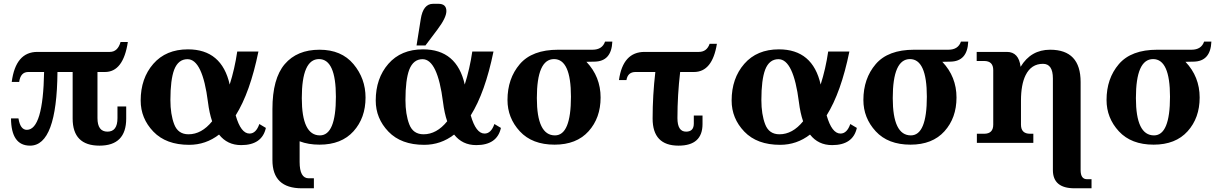

<svg xmlns="http://www.w3.org/2000/svg" viewBox="-20 -767 6525 1031"><path d="M514.2 15.1Q370.1 15.1 370.1 -130.4V-380.4H288.6Q285.2 15.1 141.6 15.1Q40 15.1 39.1 -131.3H79.1Q88.9 -69.8 124 -69.8Q211.4 -69.8 216.8 -380.4H131.8Q90.3 -380.4 83 -327.1H43Q64 -488.3 180.7 -488.3H569.8Q612.3 -488.3 627.4 -541.5H666.5Q642.1 -380.4 543.5 -380.4H503.4V-132.8Q503.4 -60.1 557.1 -60.1Q610.8 -60.1 610.8 -132.8V-195.3H657.7V-130.4Q657.7 15.1 514.2 15.1Z M1156.2 -44.4Q1085 10.7 995.6 10.7Q871.6 10.7 803.5 -60.3Q735.4 -131.3 735.4 -227.1Q735.4 -346.2 803.2 -424.1Q871.1 -502 989.3 -502Q1170.9 -502 1213.4 -313Q1240.2 -397 1253.9 -490.2H1367.7Q1322.8 -270.5 1245.6 -147.5Q1273.4 -49.8 1319.8 -49.8Q1355 -49.8 1372.6 -101.1L1407.7 -80.1Q1387.2 12.2 1274.9 12.2Q1200.7 12.2 1156.2 -44.4ZM895 -230Q895 -152.8 915.5 -99.4Q936 -45.9 992.2 -45.9Q1062.5 -45.9 1119.1 -115.7Q1104 -159.7 1096.7 -218.8Q1067.4 -449.2 986.8 -449.2Q937.5 -449.2 915.5 -393.1Q895 -338.9 895 -230Z M1697.8 -40Q1783.7 -40 1783.7 -247.6Q1783.7 -449.7 1692.9 -449.7Q1600.6 -449.7 1600.6 -240.2Q1600.6 -40 1697.8 -40ZM1442.9 -181.2Q1442.9 -345.2 1509 -422.6Q1575.2 -500 1695.8 -500Q1813.5 -500 1878.2 -422.6Q1942.9 -345.2 1942.9 -243.2Q1942.9 -133.8 1878.2 -62Q1813.5 9.8 1695.8 9.8Q1635.7 9.8 1588.9 -8.3V102.5Q1588.9 190.4 1637.7 190.4H1665.5V244.1H1600.6Q1442.9 244.1 1442.9 92.8Z M2418.5 -44.4Q2347.2 10.7 2257.8 10.7Q2133.8 10.7 2065.7 -60.3Q1997.6 -131.3 1997.6 -227.1Q1997.6 -346.2 2065.4 -424.1Q2133.3 -502 2251.5 -502Q2433.1 -502 2475.6 -313Q2502.4 -397 2516.1 -490.2H2629.9Q2585 -270.5 2507.8 -147.5Q2535.6 -49.8 2582 -49.8Q2617.2 -49.8 2634.8 -101.1L2669.9 -80.1Q2649.4 12.2 2537.1 12.2Q2462.9 12.2 2418.5 -44.4ZM2157.2 -230Q2157.2 -152.8 2177.7 -99.4Q2198.2 -45.9 2254.4 -45.9Q2324.7 -45.9 2381.3 -115.7Q2366.2 -159.7 2358.9 -218.8Q2329.6 -449.2 2249 -449.2Q2199.7 -449.2 2177.7 -393.1Q2157.2 -338.9 2157.2 -230ZM2216.8 -522.9 2239.3 -664.1Q2252 -746.6 2305.7 -746.6H2333.5Q2356 -746.6 2366.5 -736.6Q2377 -726.6 2377 -707.5Q2377 -671.9 2328.6 -607.9L2264.6 -522.9Z M2960 -40Q3045.9 -40 3045.9 -247.6Q3045.9 -449.7 2955.1 -449.7Q2862.8 -449.7 2862.8 -240.2Q2862.8 -40 2960 -40ZM3128.9 -435.1Q3205.1 -355 3205.1 -243.2Q3205.1 -133.8 3140.4 -62Q3075.7 9.8 2958 9.8Q2837.4 9.8 2771.2 -62Q2705.1 -133.8 2705.1 -230Q2705.1 -345.2 2771.2 -422.6Q2837.4 -500 2977.5 -500H3161.6Q3213.9 -500 3229 -543.5H3268.1Q3263.7 -437 3171.9 -436Z M3623.5 15.1Q3484.4 15.1 3484.4 -130.4Q3484.4 -255.4 3499 -380.4H3392.6Q3351.1 -380.4 3343.8 -336.9H3303.7Q3324.7 -488.3 3441.4 -488.3H3732.9Q3775.4 -488.3 3790.5 -531.7H3829.6Q3805.2 -380.4 3706.5 -380.4H3632.3Q3617.7 -256.8 3617.7 -132.8Q3617.7 -60.1 3664.1 -60.1Q3705.6 -60.1 3705.6 -103.5V-146.5H3752.4V-101.1Q3752.4 15.1 3623.5 15.1Z M4329.6 -44.4Q4258.3 10.7 4168.9 10.7Q4044.9 10.7 3976.8 -60.3Q3908.7 -131.3 3908.7 -227.1Q3908.7 -346.2 3976.6 -424.1Q4044.4 -502 4162.6 -502Q4344.2 -502 4386.7 -313Q4413.6 -397 4427.2 -490.2H4541Q4496.1 -270.5 4418.9 -147.5Q4446.8 -49.8 4493.2 -49.8Q4528.3 -49.8 4545.9 -101.1L4581.1 -80.1Q4560.5 12.2 4448.2 12.2Q4374 12.2 4329.6 -44.4ZM4068.4 -230Q4068.4 -152.8 4088.9 -99.4Q4109.4 -45.9 4165.5 -45.9Q4235.8 -45.9 4292.5 -115.7Q4277.3 -159.7 4270 -218.8Q4240.7 -449.2 4160.2 -449.2Q4110.8 -449.2 4088.9 -393.1Q4068.4 -338.9 4068.4 -230Z M4871.1 -40Q4957 -40 4957 -247.6Q4957 -449.7 4866.2 -449.7Q4773.9 -449.7 4773.9 -240.2Q4773.9 -40 4871.1 -40ZM5040 -435.1Q5116.2 -355 5116.2 -243.2Q5116.2 -133.8 5051.5 -62Q4986.8 9.8 4869.1 9.8Q4748.5 9.8 4682.4 -62Q4616.2 -133.8 4616.2 -230Q4616.2 -345.2 4682.4 -422.6Q4748.5 -500 4888.7 -500H5072.8Q5125 -500 5140.1 -543.5H5179.2Q5174.8 -437 5083 -436Z M5841.3 244.1H5750Q5633.8 244.1 5633.8 146.5V-345.7Q5633.8 -424.3 5580.6 -424.3Q5517.6 -424.3 5487.3 -363.3Q5462.4 -313 5462.4 -226.1V-97.7Q5462.4 -48.8 5511.2 -48.8H5528.8V0H5225.6V-48.8H5264.6Q5313.5 -48.8 5313.5 -97.7V-390.6Q5313.5 -439.5 5264.6 -439.5H5224.6V-488.3H5386.7Q5450.7 -488.3 5460.4 -408.2Q5515.6 -500 5619.1 -500Q5782.7 -500 5782.7 -326.7V146.5Q5782.7 195.3 5816.9 195.3H5841.3Z M6176.8 -40Q6262.7 -40 6262.7 -247.6Q6262.7 -449.7 6171.9 -449.7Q6079.6 -449.7 6079.6 -240.2Q6079.6 -40 6176.8 -40ZM6345.7 -435.1Q6421.9 -355 6421.9 -243.2Q6421.9 -133.8 6357.2 -62Q6292.5 9.8 6174.8 9.8Q6054.2 9.8 5988 -62Q5921.9 -133.8 5921.9 -230Q5921.9 -345.2 5988 -422.6Q6054.2 -500 6194.3 -500H6378.4Q6430.7 -500 6445.8 -543.5H6484.9Q6480.5 -437 6388.7 -436Z"/></svg>

Font: Munson
Style: Bold
Weight: 700
Designer: Paul James MIller
Foundry: High-Logic / Made with FontCreator
Version: Version 2.10;May 5, 2019;FontCreator 11.5.0.2430 64-bit